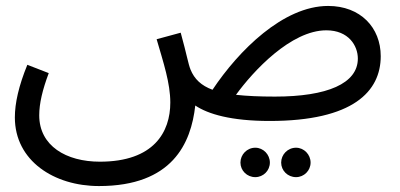

<svg xmlns="http://www.w3.org/2000/svg" viewBox="-20 -394 1346 646"><path d="M313 232C560 232 623 88 637 -39C680 -10 758 13 887 13C1169 13 1261 -87 1261 -205C1261 -301 1193 -374 1084 -374C933 -374 783 -224 695 -92C657 -106 634 -128 621 -160C613 -180 609 -208 588 -284L507 -262C530 -183 553 -114 553 -49C553 50 498 150 316 150C203 150 112 97 112 -6C112 -46 123 -92 144 -148L72 -176C43 -105 30 -47 30 1C30 147 162 232 313 232ZM1078 -292C1153 -292 1184 -240 1184 -197C1184 -113 1081 -69 905 -69C853 -69 810 -71 774 -75C832 -155 959 -292 1078 -292ZM976 202C1003 202 1025 180 1025 153C1025 126 1003 103 976 103C948 103 926 126 926 153C926 180 948 202 976 202ZM839 202C866 202 888 180 888 153C888 126 866 103 839 103C811 103 789 126 789 153C789 180 811 202 839 202Z"/></svg>

Font: Noto Sans Arabic
Style: Regular
Weight: 400
Designer: Monotype Design Team, Nadine Chahine, Nizar Qandah and Khaled Hosny
Foundry: Monotype Imaging Inc.
Version: Version 2.012